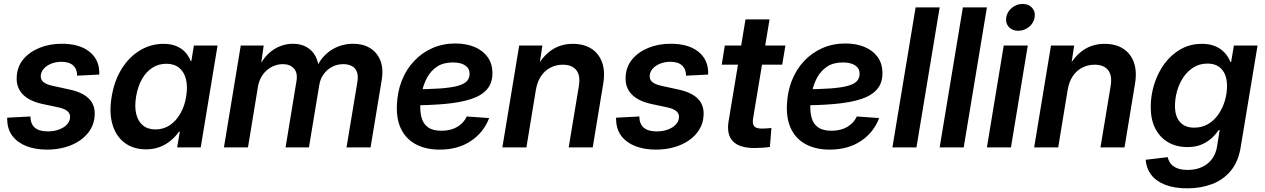

<svg xmlns="http://www.w3.org/2000/svg" viewBox="-20 -766 6573 998"><path d="M225.1 11.7Q164.1 11.7 117.7 -6.3Q71.3 -24.4 45.2 -58.6Q19 -92.8 17.6 -141.6Q17.1 -145 17.1 -147.9Q17.1 -150.9 17.6 -154.3L138.2 -160.6Q138.7 -121.1 161.4 -102.1Q184.1 -83 228.5 -83Q258.8 -83 284.7 -92Q310.5 -101.1 326.9 -117.7Q343.3 -134.3 344.2 -156.2Q345.2 -175.8 330.6 -188.2Q315.9 -200.7 285.2 -207.5L198.2 -226.1Q130.9 -241.2 97.4 -276.6Q64 -312 66.9 -365.2Q68.8 -418.5 100.8 -457.3Q132.8 -496.1 185.3 -517.3Q237.8 -538.6 300.8 -538.6Q389.6 -538.6 440.7 -500.5Q491.7 -462.4 495.6 -398.9Q496.1 -394 496.1 -388.9Q496.1 -383.8 495.6 -378.4L380.9 -372.6Q381.3 -405.8 360.8 -425.3Q340.3 -444.8 299.3 -444.8Q271 -444.8 246.8 -435.3Q222.7 -425.8 208 -409.4Q193.4 -393.1 191.9 -372.1Q190.9 -352.5 205.1 -340.1Q219.2 -327.6 251.5 -320.3L340.8 -300.8Q409.7 -286.1 442.4 -252.9Q475.1 -219.7 472.2 -168Q470.7 -127 450.7 -93.8Q430.7 -60.5 396.7 -36.9Q362.8 -13.2 318.6 -0.7Q274.4 11.7 225.1 11.7Z M739.3 10.3Q673.3 10.3 628.2 -23.4Q583 -57.1 564.7 -118.7Q546.4 -180.2 560.5 -264.2Q574.7 -349.1 613.8 -410.4Q652.8 -471.7 709 -504.9Q765.1 -538.1 829.6 -538.1Q869.6 -538.1 897.9 -525.9Q926.3 -513.7 944.1 -493.4Q961.9 -473.1 971.2 -448.7H974.6L987.8 -529.3H1110.8L1023.4 0H900.9L914.6 -81.5H910.2Q892.6 -56.2 867.7 -35.4Q842.8 -14.6 810.8 -2.2Q778.8 10.3 739.3 10.3ZM788.1 -93.3Q829.1 -93.3 861.8 -114.7Q894.5 -136.2 917 -174.8Q939.5 -213.4 947.8 -264.6Q956.1 -316.4 946.5 -354.5Q937 -392.6 911.1 -413.6Q885.3 -434.6 844.2 -434.6Q804.2 -434.6 772 -413.8Q739.7 -393.1 718 -355Q696.3 -316.9 687.5 -264.6Q678.7 -212.4 688 -173.8Q697.3 -135.3 722.7 -114.3Q748 -93.3 788.1 -93.3Z M1144 0 1231.4 -529.3H1350.6L1333.5 -408.2L1323.2 -412.1Q1343.8 -456.5 1372.6 -484.4Q1401.4 -512.2 1434.8 -525.4Q1468.3 -538.6 1502 -538.6Q1543.5 -538.6 1573.5 -521.5Q1603.5 -504.4 1619.9 -473.6Q1636.2 -442.9 1637.7 -401.4L1623 -409.7Q1640.6 -451.7 1670.2 -480.5Q1699.7 -509.3 1737.1 -523.9Q1774.4 -538.6 1815.4 -538.6Q1866.2 -538.6 1903.1 -516.4Q1939.9 -494.1 1957 -451.7Q1974.1 -409.2 1963.9 -348.6L1906.2 0H1781.2L1837.4 -338.4Q1843.3 -372.6 1834.7 -393.3Q1826.2 -414.1 1807.6 -423.3Q1789.1 -432.6 1764.6 -432.6Q1731.9 -432.6 1705.3 -418.2Q1678.7 -403.8 1661.6 -379.4Q1644.5 -355 1639.6 -324.2L1585.9 0H1464.4L1521 -344.2Q1528.3 -386.7 1508.1 -409.7Q1487.8 -432.6 1449.7 -432.6Q1420.4 -432.6 1393.1 -418.7Q1365.7 -404.8 1346.4 -378.4Q1327.1 -352.1 1320.8 -315.4L1269 0Z M2265.6 11.7Q2195.8 11.7 2144.5 -14.4Q2093.3 -40.5 2066.7 -91.8Q2040 -143.1 2043 -219.2Q2045.4 -288.6 2068.6 -347.2Q2091.8 -405.8 2132.6 -449Q2173.3 -492.2 2227.8 -516.1Q2282.2 -540 2346.7 -540Q2402.8 -540 2446.3 -522Q2489.7 -503.9 2514.6 -469.5Q2539.6 -435.1 2539.6 -385.3Q2539.6 -334.5 2511.5 -301.8Q2483.4 -269 2428.2 -251Q2373 -232.9 2291.3 -225.6Q2209.5 -218.3 2102.1 -218.3L2116.2 -301.8Q2208 -301.8 2267.6 -306.2Q2327.1 -310.5 2360.6 -320.1Q2394 -329.6 2407.5 -345.2Q2420.9 -360.8 2420.9 -382.8Q2420.9 -410.2 2398.2 -425.8Q2375.5 -441.4 2334 -441.4Q2285.2 -441.4 2252.9 -420.4Q2220.7 -399.4 2201.7 -365.5Q2182.6 -331.5 2174.1 -292Q2165.5 -252.4 2164.6 -215.3Q2163.6 -179.7 2172.4 -150.4Q2181.2 -121.1 2205.6 -103.8Q2230 -86.4 2274.9 -86.4Q2323.2 -86.4 2357.2 -106.7Q2391.1 -127 2406.2 -160.6L2522.5 -152.3Q2494.6 -78.1 2427.7 -33.2Q2360.8 11.7 2265.6 11.7Z M2765.6 -299.8 2716.3 0H2591.3L2678.7 -529.3H2799.3L2778.8 -396L2760.3 -399.9Q2795.4 -469.2 2844.2 -503.7Q2893.1 -538.1 2957.5 -538.1Q3014.6 -538.1 3053.7 -513.2Q3092.8 -488.3 3109.6 -441.7Q3126.5 -395 3115.2 -329.1L3061 0H2936L2988.8 -317.9Q2998 -374 2975.3 -401.9Q2952.6 -429.7 2905.8 -429.7Q2871.1 -429.7 2841.8 -414.8Q2812.5 -399.9 2792.7 -371.1Q2772.9 -342.3 2765.6 -299.8Z M3390.1 11.7Q3329.1 11.7 3282.7 -6.3Q3236.3 -24.4 3210.2 -58.6Q3184.1 -92.8 3182.6 -141.6Q3182.1 -145 3182.1 -147.9Q3182.1 -150.9 3182.6 -154.3L3303.2 -160.6Q3303.7 -121.1 3326.4 -102.1Q3349.1 -83 3393.6 -83Q3423.8 -83 3449.7 -92Q3475.6 -101.1 3491.9 -117.7Q3508.3 -134.3 3509.3 -156.2Q3510.3 -175.8 3495.6 -188.2Q3481 -200.7 3450.2 -207.5L3363.3 -226.1Q3295.9 -241.2 3262.5 -276.6Q3229 -312 3231.9 -365.2Q3233.9 -418.5 3265.9 -457.3Q3297.9 -496.1 3350.3 -517.3Q3402.8 -538.6 3465.8 -538.6Q3554.7 -538.6 3605.7 -500.5Q3656.7 -462.4 3660.6 -398.9Q3661.1 -394 3661.1 -388.9Q3661.1 -383.8 3660.6 -378.4L3545.9 -372.6Q3546.4 -405.8 3525.9 -425.3Q3505.4 -444.8 3464.4 -444.8Q3436 -444.8 3411.9 -435.3Q3387.7 -425.8 3373 -409.4Q3358.4 -393.1 3356.9 -372.1Q3356 -352.5 3370.1 -340.1Q3384.3 -327.6 3416.5 -320.3L3505.9 -300.8Q3574.7 -286.1 3607.4 -252.9Q3640.1 -219.7 3637.2 -168Q3635.7 -127 3615.7 -93.8Q3595.7 -60.5 3561.8 -36.9Q3527.8 -13.2 3483.6 -0.7Q3439.5 11.7 3390.1 11.7Z M4062.5 -529.3 4045.9 -429.7H3731.4L3747.6 -529.3ZM3855 -665H3980L3894.5 -150.4Q3890.1 -122.1 3900.1 -109.9Q3910.2 -97.7 3939.5 -97.7Q3949.7 -97.7 3964.8 -98.6Q3980 -99.6 3989.7 -100.6L3981.9 -2Q3965.3 0.5 3944.1 2Q3922.9 3.4 3902.3 3.4Q3823.2 3.4 3789.6 -31.7Q3755.9 -66.9 3767.1 -135.7Z M4293 11.7Q4223.1 11.7 4171.9 -14.4Q4120.6 -40.5 4094 -91.8Q4067.4 -143.1 4070.3 -219.2Q4072.8 -288.6 4095.9 -347.2Q4119.1 -405.8 4159.9 -449Q4200.7 -492.2 4255.1 -516.1Q4309.6 -540 4374 -540Q4430.2 -540 4473.6 -522Q4517.1 -503.9 4542 -469.5Q4566.9 -435.1 4566.9 -385.3Q4566.9 -334.5 4538.8 -301.8Q4510.7 -269 4455.6 -251Q4400.4 -232.9 4318.6 -225.6Q4236.8 -218.3 4129.4 -218.3L4143.6 -301.8Q4235.4 -301.8 4294.9 -306.2Q4354.5 -310.5 4387.9 -320.1Q4421.4 -329.6 4434.8 -345.2Q4448.2 -360.8 4448.2 -382.8Q4448.2 -410.2 4425.5 -425.8Q4402.8 -441.4 4361.3 -441.4Q4312.5 -441.4 4280.3 -420.4Q4248 -399.4 4229 -365.5Q4210 -331.5 4201.4 -292Q4192.9 -252.4 4191.9 -215.3Q4190.9 -179.7 4199.7 -150.4Q4208.5 -121.1 4232.9 -103.8Q4257.3 -86.4 4302.2 -86.4Q4350.6 -86.4 4384.5 -106.7Q4418.5 -127 4433.6 -160.6L4549.8 -152.3Q4522 -78.1 4455.1 -33.2Q4388.2 11.7 4293 11.7Z M4864.3 -727.5 4743.7 0H4618.7L4739.3 -727.5Z M5109.9 -727.5 4989.3 0H4864.3L4984.9 -727.5Z M5109.9 0 5197.3 -529.3H5322.3L5234.9 0ZM5272.5 -606Q5241.2 -606 5223.4 -626.2Q5205.6 -646.5 5210.4 -675.8Q5215.3 -705.6 5240 -725.6Q5264.6 -745.6 5295.4 -745.6Q5326.7 -745.6 5344.7 -725.6Q5362.8 -705.6 5357.9 -675.8Q5353.5 -646.5 5328.6 -626.2Q5303.7 -606 5272.5 -606Z M5529.8 -299.8 5480.5 0H5355.5L5442.9 -529.3H5563.5L5543 -396L5524.4 -399.9Q5559.6 -469.2 5608.4 -503.7Q5657.2 -538.1 5721.7 -538.1Q5778.8 -538.1 5817.9 -513.2Q5856.9 -488.3 5873.8 -441.7Q5890.6 -395 5879.4 -329.1L5825.2 0H5700.2L5752.9 -317.9Q5762.2 -374 5739.5 -401.9Q5716.8 -429.7 5669.9 -429.7Q5635.3 -429.7 5606 -414.8Q5576.7 -399.9 5556.9 -371.1Q5537.1 -342.3 5529.8 -299.8Z M6151.9 212.9Q6083 212.9 6035.6 194.1Q5988.3 175.3 5963.1 141.6Q5938 107.9 5935.1 64.5L6049.8 50.8Q6053.7 69.8 6065.4 84.7Q6077.1 99.6 6098.9 108.4Q6120.6 117.2 6153.3 117.2Q6214.4 117.2 6255.4 85.4Q6296.4 53.7 6306.2 -4.9L6319.8 -90.3L6314.5 -89.8Q6296.9 -64 6273.7 -44.2Q6250.5 -24.4 6220.9 -12.9Q6191.4 -1.5 6152.8 -1.5Q6094.7 -1.5 6051.8 -26.6Q6008.8 -51.8 5985.1 -98.1Q5961.4 -144.5 5961.4 -209.5Q5961.4 -270.5 5979.7 -328.9Q5998 -387.2 6032.7 -434.6Q6067.4 -481.9 6116.7 -510Q6166 -538.1 6227.5 -538.1Q6258.8 -538.1 6283.2 -530.5Q6307.6 -522.9 6325.7 -509.5Q6343.8 -496.1 6356.2 -479.2Q6368.7 -462.4 6375.5 -443.8L6379.4 -444.3L6393.6 -529.3H6516.6L6429.2 -2.4Q6417 74.2 6377.7 121.6Q6338.4 168.9 6280 190.9Q6221.7 212.9 6151.9 212.9ZM6187 -102.5Q6228.5 -102.5 6260.3 -121.6Q6292 -140.6 6313.7 -172.4Q6335.4 -204.1 6346.7 -242.4Q6357.9 -280.8 6357.9 -319.3Q6357.9 -373.5 6331.8 -404.5Q6305.7 -435.5 6256.3 -435.5Q6215.8 -435.5 6184.3 -416Q6152.8 -396.5 6131.1 -364.3Q6109.4 -332 6098.4 -293Q6087.4 -253.9 6087.4 -214.8Q6087.4 -161.1 6113.3 -131.8Q6139.2 -102.5 6187 -102.5Z"/></svg>

Font: Inter 24pt SemiBold
Style: Italic
Weight: 600
Italic angle: -9.3988°
Designer: Rasmus Andersson
Foundry: rsms
Version: Version 4.001;git-66647c0bb